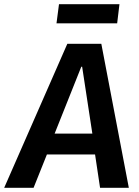

<svg xmlns="http://www.w3.org/2000/svg" viewBox="-63 -901 666 921"><path d="M393 -160H162L98 0H-43L260 -691H423L555 0H417ZM199 -260H380L331 -581H327ZM499 -789H208L220 -881H510Z"/></svg>

Font: Xgbmvzvtohvqztyvzapvmeyoton
Style: Regular
Weight: 500
Italic angle: -8°
Designer: Carrois Corporate & Edenspiekermann
Foundry: Carrois Corporate GbR & Edenspiekermann AG
Version: Version 2.001